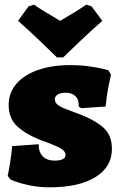

<svg xmlns="http://www.w3.org/2000/svg" viewBox="-20 -791 513 820"><path d="M24 -25 13 -40Q16 -53 23 -95.5Q30 -138 32 -167L145 -175Q145 -141 163 -123Q181 -105 213 -105Q235 -105 247.5 -111Q260 -117 260 -128Q260 -145 240.5 -156.5Q221 -168 178 -184Q159 -190 143 -197Q85 -221 51 -254Q17 -287 17 -343Q17 -394 49.5 -432.5Q82 -471 142 -492Q202 -513 281 -513Q322 -513 358 -508Q394 -503 415.5 -498Q437 -493 443 -491L454 -472Q451 -461 443 -420.5Q435 -380 431 -336L327 -329L316 -336V-344Q316 -368 301 -381.5Q286 -395 260 -395Q240 -395 227 -387.5Q214 -380 214 -367Q214 -350 233.5 -338.5Q253 -327 296 -312L318 -304Q382 -280 420 -247.5Q458 -215 458 -155Q458 -78 387.5 -34.5Q317 9 192 9Q148 9 110.5 1.5Q73 -6 48.5 -15Q24 -24 24 -25ZM57 -702 102 -764 125 -771Q163 -745 237 -702Q305 -741 348 -771L371 -764L417 -702Q368 -659 316.5 -610Q265 -561 250 -546H223Q208 -561 157 -610Q106 -659 57 -702Z"/></svg>

Font: Alegreya SC Black
Style: Regular
Weight: 900
Designer: Juan Pablo del Peral
Foundry: Huerta Tipografica
Version: Version 2.007; ttfautohint (v1.6)